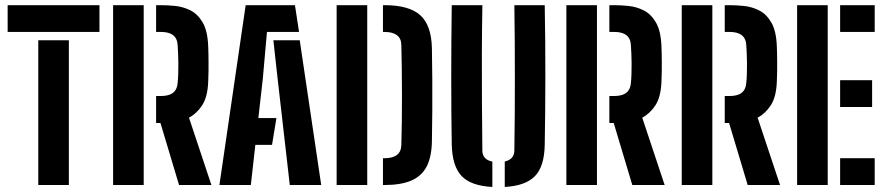

<svg xmlns="http://www.w3.org/2000/svg" viewBox="-20 -716 3430 743"><path d="M128.1 0V-560.3H246.5V0ZM9.6 -592.4V-696H364.9V-592.4Z M417.7 0V-696H536.1V0ZM798.1 0H672.9L600.9 -240.1H584.1V-344.5H601.9Q622 -344.5 635.9 -349.5Q649.8 -354.5 657.7 -365.3Q665.6 -376.2 667.3 -393.9Q669.2 -410.7 669.7 -430.4Q670.3 -450.1 670.2 -470.5Q670.2 -490.9 669.2 -509.7Q668.3 -528.4 667.3 -542.9Q666.1 -560.4 658.2 -571.2Q650.4 -582.1 636.4 -587.2Q622.4 -592.4 602.2 -592.4H584.1V-696H602.2Q627.1 -696 657.6 -693.1Q688.1 -690.1 716.5 -676.1Q744.9 -662 764.2 -629.3Q783.5 -596.5 785.7 -536.5Q786.3 -522.5 786.6 -507.4Q786.9 -492.3 787 -475.6Q787.1 -458.8 786.9 -439.8Q786.8 -420.8 785.7 -399.5Q783.3 -340 761.9 -307.9Q740.5 -275.8 711.3 -260.7Z M829.1 0 930.7 -696H1121.4L1137.2 -592.4H1013.1L997.1 -412.3L979.8 -259.1H1049.7L1032.7 -155.5H968.1L950.7 0ZM1101.4 0 1054.2 -412.5 1037.9 -560.3H1139.9L1223 0Z M1468 -592.4H1462V-696H1468Q1563.3 -696 1606.5 -657Q1649.7 -617.9 1651.4 -528.4Q1652.6 -469.3 1652.9 -408.8Q1653.2 -348.3 1652.9 -287.9Q1652.6 -227.5 1651.4 -168.5Q1650.2 -108.3 1630.9 -71.3Q1611.6 -34.4 1571.5 -17.2Q1531.3 0 1467.7 0H1462V-103.7H1467.7Q1499.7 -103.7 1516.2 -116.6Q1532.6 -129.5 1533.1 -154.8Q1534.5 -198.6 1535 -248.2Q1535.5 -297.7 1535.5 -349.2Q1535.5 -400.7 1534.8 -450.1Q1534.1 -499.5 1533.1 -542.3Q1532.6 -567.3 1516 -579.8Q1499.3 -592.4 1468 -592.4ZM1282.7 0V-696H1401.1V0Z M1885.3 7.5Q1801.9 3.1 1766.1 -35.1Q1730.3 -73.2 1728.2 -155.9Q1727.2 -215 1726.7 -280.1Q1726.2 -345.1 1726.2 -414.2Q1726.2 -483.4 1726.7 -554.4Q1727.2 -625.3 1728.2 -696H1846.7Q1845 -600.8 1844.7 -507.2Q1844.3 -413.6 1845 -320.5Q1845.6 -227.4 1846.6 -133.9Q1846.6 -116.1 1856.3 -105.3Q1866 -94.5 1885.3 -90.7ZM1933.3 7.5V-91Q1951.7 -95 1961.1 -105.9Q1970.5 -116.8 1970.5 -134.7Q1971.5 -205.8 1972 -275.2Q1972.4 -344.6 1972.4 -413.9Q1972.4 -483.2 1972 -553.3Q1971.5 -623.5 1970.5 -696H2088Q2089.4 -626.7 2089.9 -556.9Q2090.4 -487 2090.4 -418.2Q2090.4 -349.3 2089.7 -283.1Q2089 -216.9 2088 -155Q2086.3 -71.1 2049.7 -34Q2013.1 3.1 1933.3 7.5Z M2171.7 0V-696H2290.1V0ZM2552.1 0H2426.9L2354.9 -240.1H2338.1V-344.5H2355.9Q2376 -344.5 2389.9 -349.5Q2403.8 -354.5 2411.7 -365.3Q2419.6 -376.2 2421.3 -393.9Q2423.2 -410.7 2423.7 -430.4Q2424.3 -450.1 2424.2 -470.5Q2424.2 -490.9 2423.2 -509.7Q2422.3 -528.4 2421.3 -542.9Q2420.1 -560.4 2412.2 -571.2Q2404.4 -582.1 2390.4 -587.2Q2376.4 -592.4 2356.2 -592.4H2338.1V-696H2356.2Q2381.1 -696 2411.6 -693.1Q2442.1 -690.1 2470.5 -676.1Q2498.9 -662 2518.2 -629.3Q2537.5 -596.5 2539.7 -536.5Q2540.3 -522.5 2540.6 -507.4Q2540.9 -492.3 2541 -475.6Q2541.1 -458.8 2540.9 -439.8Q2540.8 -420.8 2539.7 -399.5Q2537.3 -340 2515.9 -307.9Q2494.5 -275.8 2465.3 -260.7Z M2618.2 0V-696H2736.6V0ZM2998.6 0H2873.4L2801.4 -240.1H2784.6V-344.5H2802.4Q2822.5 -344.5 2836.4 -349.5Q2850.3 -354.5 2858.2 -365.3Q2866.1 -376.2 2867.8 -393.9Q2869.7 -410.7 2870.2 -430.4Q2870.8 -450.1 2870.7 -470.5Q2870.7 -490.9 2869.7 -509.7Q2868.8 -528.4 2867.8 -542.9Q2866.6 -560.4 2858.7 -571.2Q2850.9 -582.1 2836.9 -587.2Q2822.9 -592.4 2802.7 -592.4H2784.6V-696H2802.7Q2827.6 -696 2858.1 -693.1Q2888.6 -690.1 2917 -676.1Q2945.4 -662 2964.7 -629.3Q2984 -596.5 2986.2 -536.5Q2986.8 -522.5 2987.1 -507.4Q2987.4 -492.3 2987.5 -475.6Q2987.6 -458.8 2987.4 -439.8Q2987.3 -420.8 2986.2 -399.5Q2983.8 -340 2962.4 -307.9Q2941 -275.8 2911.8 -260.7Z M3064.7 0V-696H3183.1V0ZM3231.1 0V-103.7H3364.9V0ZM3231.1 -301.9V-405.6H3354.9V-301.9ZM3231.1 -592.4V-696H3364.9V-592.4Z"/></svg>

Font: Big Shoulders Stencil Display SC Thin
Style: Regular
Weight: 100
Designer: Patric King
Foundry: XO Type Co
Version: Version 2.001